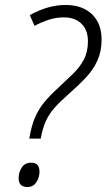

<svg xmlns="http://www.w3.org/2000/svg" viewBox="-20 -744 429 773"><path d="M98 -186Q106 -236 120.5 -270Q135 -304 157.5 -331.5Q180 -359 214 -390Q246 -420 273.5 -446.5Q301 -473 317.5 -504Q334 -535 334 -578Q334 -623 308 -648.5Q282 -674 237 -674Q206 -674 176.5 -664.5Q147 -655 119 -640L100 -683Q173 -724 244 -724Q311 -724 350 -687Q389 -650 389 -584Q389 -538 372.5 -501Q356 -464 326 -432Q296 -400 256 -365Q222 -335 200.5 -311Q179 -287 165.5 -258.5Q152 -230 144 -186ZM90 9Q55 9 55 -27Q55 -50 67.5 -69.5Q80 -89 106 -89Q139 -89 139 -53Q139 -30 126.5 -10.5Q114 9 90 9Z"/></svg>

Font: Noto Sans SemiCondensed Light
Style: Italic
Weight: 300
Width: 4
Italic angle: -12°
Designer: Monotype Design Team
Foundry: Monotype Imaging Inc.
Version: Version 2.013; ttfautohint (v1.8.4.7-5d5b)